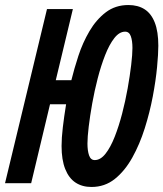

<svg xmlns="http://www.w3.org/2000/svg" viewBox="-46 -729 650 764"><path d="M318 15Q281 15 254.5 -2.5Q228 -20 213.5 -56.5Q199 -93 199 -148Q199 -180 204 -222.5Q209 -265 217 -314H153L78 0H-26L141 -693H244L176 -410H238Q249 -455 266 -507Q283 -559 310 -605Q337 -651 375 -680Q413 -709 465 -709Q503 -709 529.5 -692Q556 -675 570 -639Q584 -603 584 -547Q584 -515 579 -462Q574 -409 562 -345.5Q550 -282 530 -218.5Q510 -155 480.5 -102Q451 -49 411 -17Q371 15 318 15ZM331 -92Q354 -92 374 -117.5Q394 -143 410.5 -185Q427 -227 440 -277Q453 -327 462 -377.5Q471 -428 476 -470.5Q481 -513 481 -538Q481 -567 474.5 -585Q468 -603 452 -603Q429 -603 409 -577.5Q389 -552 372.5 -510Q356 -468 343 -418Q330 -368 321 -317.5Q312 -267 307 -225Q302 -183 302 -158Q302 -129 308.5 -110.5Q315 -92 331 -92Z"/></svg>

Font: Ubuntu Sans Mono
Style: Italic
Weight: 400
Italic angle: -13.5°
Monospace: yes
Designer: Dalton Maag Ltd
Foundry: Dalton Maag Ltd
Version: Version 1.006